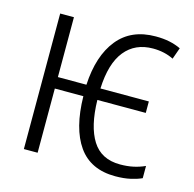

<svg xmlns="http://www.w3.org/2000/svg" viewBox="-86 -630 736 728"><g transform="rotate(15 281.5 -266.0)"><path d="M427 10Q330 10 282 -58Q234 -126 232 -252H120V0H66V-532H120V-297H232Q238 -412 290.5 -477Q343 -542 439 -542Q469 -542 493 -537Q517 -532 538 -522L522 -477Q486 -495 441 -495Q371 -495 331 -445.5Q291 -396 287 -297H477V-252H287Q289 -149 324 -93.5Q359 -38 433 -38Q461 -38 484.5 -43Q508 -48 530 -58V-10Q513 -2 487 4Q461 10 427 10Z"/></g></svg>

Font: Noto Sans Mono SemiCondensed Light
Style: Regular
Weight: 300
Width: 4
Designer: Monotype Design Team
Foundry: Monotype Imaging Inc.
Version: Version 2.014; ttfautohint (v1.8.4.7-5d5b)